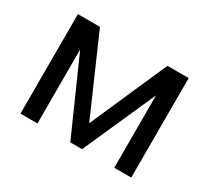

<svg xmlns="http://www.w3.org/2000/svg" viewBox="-110 -705 961 883"><g transform="rotate(30 371.0 -264.0)"><path d="M372.6 -119.6 193.8 -528.3H76.7V0H167V-392.6L341.3 0H403.8L574.7 -384.3V0H665V-528.3H552.2Z"/></g></svg>

Font: FAU Chimera
Style: Regular
Weight: 400
Version: Version 1.002;hotconv 1.0.117;makeotfexe 2.5.65602